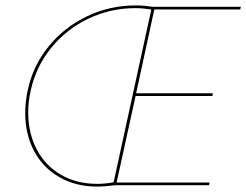

<svg xmlns="http://www.w3.org/2000/svg" viewBox="-20 -683 908 708"><path d="M549 -648 482 -339H765L763 -329H480L410 -10H753L751 0H404Q366 5 338 5Q259 5 198.5 -30Q138 -65 105.5 -126.5Q73 -188 73 -266Q73 -306 82 -349Q101 -440 159 -511.5Q217 -583 301 -623Q385 -663 480 -663Q510 -663 542 -658H868L866 -648ZM538 -648Q506 -653 479 -653Q387 -653 305.5 -614Q224 -575 168 -505.5Q112 -436 93 -348Q84 -308 84 -268Q84 -193 115 -133Q146 -73 204 -39Q262 -5 339 -5Q369 -5 399 -11Z"/></svg>

Font: Ysabeau Infant Hairline
Style: Italic
Weight: 100
Italic angle: -12°
Designer: Christian Thalmann (Catharsis Fonts)
Version: Version 0.003